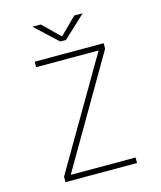

<svg xmlns="http://www.w3.org/2000/svg" viewBox="-129 -987 908 1081"><g transform="rotate(-15 325.0 -447.0)"><path d="M117 0V-32L489 -668H125V-700H527V-668L156 -32H534V0ZM163.5 -893.5H212.5L310.5 -797.5L407.5 -893.5H456.5L326.5 -772.5H293.5Z"/></g></svg>

Font: Trispace Thin
Style: Regular
Weight: 100
Designer: Tyler Finck
Foundry: Etcetera Type Company
Version: Version 1.210